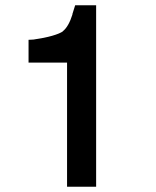

<svg xmlns="http://www.w3.org/2000/svg" viewBox="-20 -713 596 733"><path d="M236 -474H89V-561L108 -562Q150 -568 179.5 -576.5Q209 -585 221 -594H220Q242 -611 257 -659L256 -658L267 -693H347V0H236Z"/></svg>

Font: Ekushey Amar Bangla
Style: Bold
Weight: 700
Designer: Al Mamun Sumon
Foundry: Al Mamun Sumon
Version: Version 1.0